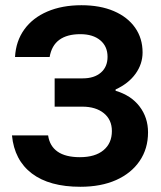

<svg xmlns="http://www.w3.org/2000/svg" viewBox="-20 -705 615 735"><path d="M287.5 10Q169.2 10 102.1 -40.8Q35 -91.7 25.8 -186.7H164.2Q170 -145.8 200.4 -124.6Q230.8 -103.3 285.8 -103.3Q344.2 -103.3 376.2 -130Q408.3 -156.7 408.3 -203.3Q408.3 -246.7 377.5 -271.7Q346.7 -296.7 295 -296.7H189.2V-405H296.7Q340.8 -405 366.2 -427.1Q391.7 -449.2 391.7 -487.5Q391.7 -527.5 363.8 -550.8Q335.8 -574.2 287.5 -574.2Q236.7 -574.2 207.1 -552.5Q177.5 -530.8 170 -486.7H37.5Q40.8 -547.5 72.9 -592.1Q105 -636.7 161.2 -660.8Q217.5 -685 291.7 -685Q363.3 -685 415.8 -662.5Q468.3 -640 497.1 -599.2Q525.8 -558.3 525.8 -504.2Q525.8 -460 498.8 -422.5Q471.7 -385 422.5 -362.5V-357.5Q481.7 -340 514.2 -297.5Q546.7 -255 546.7 -198.3Q546.7 -135.8 514.6 -88.8Q482.5 -41.7 424.6 -15.8Q366.7 10 287.5 10Z"/></svg>

Font: Funnel Display
Style: Bold
Weight: 700
Designer: NORD ID, Kristian Moeller
Foundry: Dicotype
Version: Version 1.000